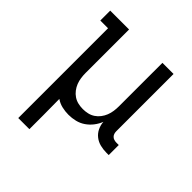

<svg xmlns="http://www.w3.org/2000/svg" viewBox="-200 -663 1001 1001"><g transform="rotate(45 300.0 -162.5)"><path d="M95 205V-457H38V-530H177V-210Q177 -192 179.5 -174Q182 -156 188.5 -139.5Q195 -123 206 -108.5Q217 -94 232 -84Q247 -74 264.5 -70Q282 -66 300 -66Q318 -66 335.5 -70Q353 -74 368 -84Q383 -94 394 -108.5Q405 -123 411.5 -139.5Q418 -156 420.5 -174Q423 -192 423 -210V-530H505V-108Q505 -99 507.5 -91Q510 -83 516 -77Q522 -71 530.5 -68.5Q539 -66 547 -66H565V8H547Q525 8 502.5 2.5Q480 -3 462 -17Q444 -31 434 -52Q424 -73 423 -95Q414 -72 398.5 -52Q383 -32 362.5 -18Q342 -4 317.5 2Q293 8 268 8Q244 8 220 2.5Q196 -3 176 -17Q176 13 176.5 43Q177 73 177 102V205Z"/></g></svg>

Font: Iosevka Curly Slab Extended
Style: Regular
Weight: 400
Width: 7
Monospace: yes
Designer: Belleve Invis
Foundry: Belleve Invis
Version: Version 11.1.0; ttfautohint (v1.8.3)